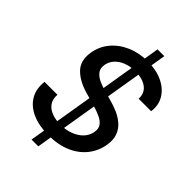

<svg xmlns="http://www.w3.org/2000/svg" viewBox="-264 -950 1174 1174"><g transform="rotate(45 322.5 -363.5)"><path d="M232.9 103.5 387.7 -831.1H446.3L291.5 103.5ZM285.6 12.2Q204.6 12.2 146.5 -13.7Q88.4 -39.6 60.1 -87.6Q31.7 -135.7 39.6 -202.1H151.4Q147.9 -162.6 166 -136.7Q184.1 -110.8 217.3 -98.1Q250.5 -85.4 292.5 -85.4Q338.9 -85.4 377.4 -99.9Q416 -114.3 441.2 -140.6Q466.3 -167 472.2 -202.6Q477.5 -234.4 462.9 -254.4Q448.2 -274.4 419.4 -287.8Q390.6 -301.3 352.5 -312L270.5 -335.4Q189.9 -357.9 145.3 -403.6Q100.6 -449.2 113.3 -526.9Q123 -589.8 162.6 -637.2Q202.1 -684.6 262.9 -710.9Q323.7 -737.3 397.5 -737.3Q471.2 -737.3 525.9 -711.4Q580.6 -685.5 608.2 -640.1Q635.7 -594.7 627.4 -536.1H519.5Q522 -585.9 485.8 -613.3Q449.7 -640.6 387.2 -640.6Q343.3 -640.6 308.6 -627Q273.9 -613.3 252.4 -589.4Q231 -565.4 225.6 -534.7Q219.7 -500.5 237.1 -479Q254.4 -457.5 283 -445.1Q311.5 -432.6 338.9 -424.8L405.8 -406.2Q438.5 -397.5 472.7 -382.8Q506.8 -368.2 534.7 -344.5Q562.5 -320.8 576.2 -285.9Q589.8 -251 582 -201.2Q571.8 -139.6 534.2 -91.3Q496.6 -43 434.1 -15.4Q371.6 12.2 285.6 12.2Z"/></g></svg>

Font: Inter Medium
Style: Italic
Weight: 500
Italic angle: -9.3988°
Designer: Rasmus Andersson
Foundry: rsms
Version: Version 4.001;git-66647c0bb